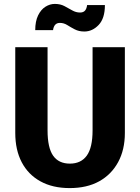

<svg xmlns="http://www.w3.org/2000/svg" viewBox="-20 -941 715 981"><path d="M223 -700V-275Q223 -186 251.5 -145.5Q280 -105 337 -105Q394 -105 423.5 -146Q453 -187 453 -275V-700H618V-262Q618 -176 583.5 -112.5Q549 -49 486.5 -14.5Q424 20 336 20Q249 20 186.5 -14.5Q124 -49 91 -112Q58 -175 58 -262V-700ZM411 -780Q383 -780 362 -791Q341 -802 323.5 -813Q306 -824 286 -824Q256 -824 251 -787H160Q160 -832 174.5 -862Q189 -892 212 -906.5Q235 -921 260 -921Q288 -921 309 -910Q330 -899 349 -888Q368 -877 389 -877Q406 -877 414.5 -887Q423 -897 425 -915H516Q516 -847 484 -813.5Q452 -780 411 -780Z"/></svg>

Font: Moderustic
Style: Bold
Weight: 700
Designer: Tural Alisoy
Foundry: TAFT Foundry
Version: Version 2.120